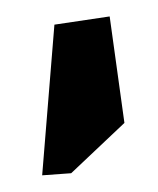

<svg xmlns="http://www.w3.org/2000/svg" viewBox="-20 -3 189 229"><path d="M30.3 206.1 44.9 26.4 110.8 16.6 128.4 143.6 64.9 203.6Z"/></svg>

Font: Lapsus Pro (theguybrush.com)
Style: Bold
Weight: 700
Designer: Jose Roses
Version: Version 1.00 February 9, 2018, initial release